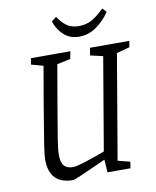

<svg xmlns="http://www.w3.org/2000/svg" viewBox="-87 -840 744 915"><g transform="rotate(-10 285.5 -382.5)"><path d="M503 -552 417 -46 476 -31 471 0H360L356 -62L321 -46Q202 8 193 8Q78 8 78 -111Q78 -134 87.5 -194Q97 -254 120 -391L148 -553L90 -569L95 -599H286L279 -563L214 -549L183 -370Q164 -260 155 -203.5Q146 -147 146 -124Q146 -84 160.5 -68.5Q175 -53 203 -53Q219 -53 267.5 -68.5Q316 -84 360 -101L436 -549L375 -563L381 -599H571L566 -569ZM224 -754 247 -772Q268 -741 290.5 -725.5Q313 -710 347 -710Q384 -710 411 -725.5Q438 -741 471 -773L489 -754Q462 -714 424 -687Q386 -660 340 -660Q296 -660 266 -687.5Q236 -715 224 -754Z"/></g></svg>

Font: Grenze Light
Style: Italic
Weight: 300
Italic angle: -10°
Designer: Renata Polastri
Foundry: Omnibus-Type
Version: Version 1.002; ttfautohint (v1.8)